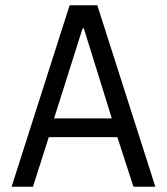

<svg xmlns="http://www.w3.org/2000/svg" viewBox="-20 -708 633 728"><path d="M486 0 425 -188H165L105 0H24L244 -688H349L569 0ZM298 -600H293L185 -259H404Z"/></svg>

Font: Assailand
Style: Regular
Weight: 400
Designer: Hector Gatti with collaboration of the Omnibus-Type team
Foundry: Omnibus-Type
Version: Version 0.072;October 19, 2019;FontCreator 12.0.0.2547 64-bi